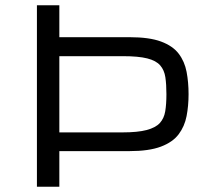

<svg xmlns="http://www.w3.org/2000/svg" viewBox="-20 -708 803 728"><path d="M120 0V-688H205V-567H471Q546 -567 590.5 -550.5Q635 -534 657.5 -504.5Q680 -475 687.5 -435.5Q695 -396 695 -351Q695 -307 687.5 -268Q680 -229 657.5 -199Q635 -169 590 -152Q545 -135 470 -135H205V0ZM205 -206H444Q502 -206 536 -215Q570 -224 586 -241.5Q602 -259 606.5 -286Q611 -313 611 -351Q611 -388 607 -415Q603 -442 587.5 -460Q572 -478 538.5 -486.5Q505 -495 446 -495H205Z"/></svg>

Font: Saira Expanded
Style: Regular
Weight: 400
Width: 7
Designer: Hector Gatti with collaboration of the Omnibus-Type team
Foundry: Omnibus-Type
Version: Version 1.100; ttfautohint (v1.8.3)